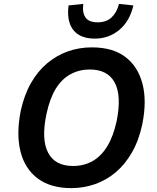

<svg xmlns="http://www.w3.org/2000/svg" viewBox="-20 -959 807 989"><path d="M347 10Q241 10 174.5 -39.5Q108 -89 85.5 -179Q63 -269 87 -389Q105 -471 140 -532Q175 -593 223.5 -633.5Q272 -674 330 -694.5Q388 -715 453 -715Q561 -715 626 -665.5Q691 -616 714 -527Q737 -438 713 -319Q695 -235 659.5 -173.5Q624 -112 576 -71.5Q528 -31 469.5 -10.5Q411 10 347 10ZM356 -104Q412 -104 456.5 -129Q501 -154 532.5 -205.5Q564 -257 581 -336Q607 -466 571 -533.5Q535 -601 442 -601Q388 -601 343 -576.5Q298 -552 267 -501.5Q236 -451 219 -370Q192 -240 228 -172Q264 -104 356 -104ZM468 -760Q418 -760 385.5 -780Q353 -800 339.5 -838Q326 -876 333 -931L409 -939Q403 -894 420.5 -869Q438 -844 483 -844Q528 -844 555 -869.5Q582 -895 593 -939L667 -931Q648 -849 594 -804.5Q540 -760 468 -760Z"/></svg>

Font: Nunito Sans 7pt SemiCondensed
Style: Bold Italic
Weight: 700
Width: 4
Italic angle: -9°
Designer: Vernon Adams
Foundry: Vernon Adams
Version: Version 3.101;gftools[0.9.27]